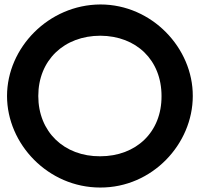

<svg xmlns="http://www.w3.org/2000/svg" viewBox="-20 -790 887 860"><path d="M11.5 -360C11.5 -576 197.5 -769 429.8 -770C661 -770 844.5 -574 843.5 -360C843.5 -145 662.1 51 428.7 50C195.2 50 11.5 -145 11.5 -360ZM151.5 -360C151.5 -199 267.7 -89 428.7 -90C589.7 -90 704.5 -198 703.5 -360C703.5 -521 590.8 -629 429.8 -630C267.7 -630 151.5 -521 151.5 -360Z"/></svg>

Font: Nordica Plus
Style: NordicaClassicRgExt
Weight: 500
Version: Version 1.01